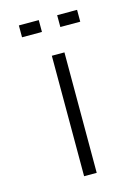

<svg xmlns="http://www.w3.org/2000/svg" viewBox="-99 -680 530 736"><g transform="rotate(-15 165.5 -311.5)"><path d="M142 0V-478H192V0ZM50 -623H129V-576H50ZM202 -576V-623H281V-576Z"/></g></svg>

Font: Turret Road
Style: Regular
Weight: 400
Designer: Noponies
Foundry: Noponies
Version: Version 1.001; ttfautohint (v1.8)